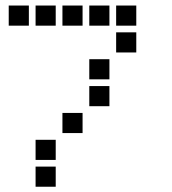

<svg xmlns="http://www.w3.org/2000/svg" viewBox="-20 -708 640 715"><path d="M13.5 -687.5Q12.5 -687.5 12.5 -687.5Q12.5 -687.5 12.5 -686.5V-613.5Q12.5 -612.5 12.5 -612.5Q12.5 -612.5 13.5 -612.5H86.5Q87.5 -612.5 87.5 -612.5Q87.5 -612.5 87.5 -613.5V-686.5Q87.5 -687.5 87.5 -687.5Q87.5 -687.5 86.5 -687.5ZM113.5 -687.5Q112.5 -687.5 112.5 -687.5Q112.5 -687.5 112.5 -686.5V-613.5Q112.5 -612.5 112.5 -612.5Q112.5 -612.5 113.5 -612.5H186.5Q187.5 -612.5 187.5 -612.5Q187.5 -612.5 187.5 -613.5V-686.5Q187.5 -687.5 187.5 -687.5Q187.5 -687.5 186.5 -687.5ZM213.5 -687.5Q212.5 -687.5 212.5 -687.5Q212.5 -687.5 212.5 -686.5V-613.5Q212.5 -612.5 212.5 -612.5Q212.5 -612.5 213.5 -612.5H286.5Q287.5 -612.5 287.5 -612.5Q287.5 -612.5 287.5 -613.5V-686.5Q287.5 -687.5 287.5 -687.5Q287.5 -687.5 286.5 -687.5ZM313.5 -687.5Q312.5 -687.5 312.5 -687.5Q312.5 -687.5 312.5 -686.5V-613.5Q312.5 -612.5 312.5 -612.5Q312.5 -612.5 313.5 -612.5H386.5Q387.5 -612.5 387.5 -612.5Q387.5 -612.5 387.5 -613.5V-686.5Q387.5 -687.5 387.5 -687.5Q387.5 -687.5 386.5 -687.5ZM413.5 -687.5Q412.5 -687.5 412.5 -687.5Q412.5 -687.5 412.5 -686.5V-613.5Q412.5 -612.5 412.5 -612.5Q412.5 -612.5 413.5 -612.5H486.5Q487.5 -612.5 487.5 -612.5Q487.5 -612.5 487.5 -613.5V-686.5Q487.5 -687.5 487.5 -687.5Q487.5 -687.5 486.5 -687.5ZM413.5 -587.5Q412.5 -587.5 412.5 -587.5Q412.5 -587.5 412.5 -586.5V-513.5Q412.5 -512.5 412.5 -512.5Q412.5 -512.5 413.5 -512.5H486.5Q487.5 -512.5 487.5 -512.5Q487.5 -512.5 487.5 -513.5V-586.5Q487.5 -587.5 487.5 -587.5Q487.5 -587.5 486.5 -587.5ZM313.5 -487.5Q312.5 -487.5 312.5 -487.5Q312.5 -487.5 312.5 -486.5V-413.5Q312.5 -412.5 312.5 -412.5Q312.5 -412.5 313.5 -412.5H386.5Q387.5 -412.5 387.5 -412.5Q387.5 -412.5 387.5 -413.5V-486.5Q387.5 -487.5 387.5 -487.5Q387.5 -487.5 386.5 -487.5ZM313.5 -387.5Q312.5 -387.5 312.5 -387.5Q312.5 -387.5 312.5 -386.5V-313.5Q312.5 -312.5 312.5 -312.5Q312.5 -312.5 313.5 -312.5H386.5Q387.5 -312.5 387.5 -312.5Q387.5 -312.5 387.5 -313.5V-386.5Q387.5 -387.5 387.5 -387.5Q387.5 -387.5 386.5 -387.5ZM213.5 -287.5Q212.5 -287.5 212.5 -287.5Q212.5 -287.5 212.5 -286.5V-213.5Q212.5 -212.5 212.5 -212.5Q212.5 -212.5 213.5 -212.5H286.5Q287.5 -212.5 287.5 -212.5Q287.5 -212.5 287.5 -213.5V-286.5Q287.5 -287.5 287.5 -287.5Q287.5 -287.5 286.5 -287.5ZM113.5 -187.5Q112.5 -187.5 112.5 -187.5Q112.5 -187.5 112.5 -186.5V-113.5Q112.5 -112.5 112.5 -112.5Q112.5 -112.5 113.5 -112.5H186.5Q187.5 -112.5 187.5 -112.5Q187.5 -112.5 187.5 -113.5V-186.5Q187.5 -187.5 187.5 -187.5Q187.5 -187.5 186.5 -187.5ZM113.5 -87.5Q112.5 -87.5 112.5 -87.5Q112.5 -87.5 112.5 -86.5V-13.5Q112.5 -12.5 112.5 -12.5Q112.5 -12.5 113.5 -12.5H186.5Q187.5 -12.5 187.5 -12.5Q187.5 -12.5 187.5 -13.5V-86.5Q187.5 -87.5 187.5 -87.5Q187.5 -87.5 186.5 -87.5Z"/></svg>

Font: Doto Black
Style: Regular
Weight: 900
Monospace: yes
Version: Version 1.000